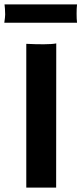

<svg xmlns="http://www.w3.org/2000/svg" viewBox="-20 -850 374 870"><path d="M99.1 0H234.4L234.9 -653.3C224.6 -650.9 199.7 -649.4 178.2 -649.4C150.4 -649.4 131.3 -649.9 99.1 -651.4ZM-0.5 -747.1H329.1C327.6 -764.2 327.1 -767.6 327.1 -788.1C327.1 -806.2 327.6 -814 329.1 -830.1H0.5C2 -817.9 3.4 -802.7 3.4 -784.2C3.4 -773.4 2 -767.1 -0.5 -747.1Z"/></svg>

Font: HammersmithOne
Style: Regular
Weight: 400
Designer: Nicole Fally
Foundry: Nicole Fally
Version: Version 1.003